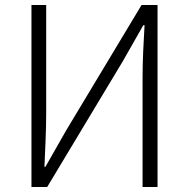

<svg xmlns="http://www.w3.org/2000/svg" viewBox="-20 -749 757 769"><path d="M106 0H169L472 -504L554 -648H559C555 -578 551 -510 551 -437V0H611V-729H547L244 -225L162 -81H158C161 -153 165 -226 165 -297V-729H106Z"/></svg>

Font: Noto Sans JP Light
Style: Regular
Weight: 300
Designer: Ryoko NISHIZUKA (kana & ideographs); Paul D. Hunt (Latin, Greek & Cyrillic); Wenlong ZHANG (bopomofo); Sandoll Communica
Foundry: Adobe Systems Incorporated
Version: Version 1.004;PS 1.004;hotconv 1.0.82;makeotf.lib2.5.63406